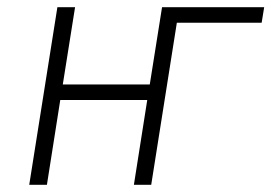

<svg xmlns="http://www.w3.org/2000/svg" viewBox="-20 -512 752 532"><path d="M61 0 139 -492H188L154 -278H395L429 -492H712L705 -449H470L399 0H351L388 -235H147L110 0Z"/></svg>

Font: Nunito Sans 7pt SemiCondensed ExtraLight
Style: Italic
Weight: 250
Width: 4
Italic angle: -9°
Designer: Vernon Adams
Foundry: Vernon Adams
Version: Version 3.101;gftools[0.9.27]